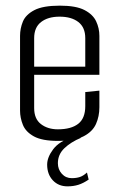

<svg xmlns="http://www.w3.org/2000/svg" viewBox="-20 -495 423 680"><path d="M185 4Q129 4 100 -12Q71 -28 61 -53Q51 -78 51 -103V-368Q51 -394 61 -418.5Q71 -443 101.5 -459Q132 -475 192 -475Q249 -475 279 -459.5Q309 -444 320.5 -419.5Q332 -395 332 -368V-254L282 -252V-360Q282 -398 257.5 -417Q233 -436 191 -436Q150 -436 125.5 -417Q101 -398 101 -360V-112Q101 -74 125 -55.5Q149 -37 185 -37Q232 -37 257 -56.5Q282 -76 282 -119V-169L332 -174V-115Q332 -83 320 -56Q308 -29 276.5 -12.5Q245 4 185 4ZM59 -230V-259H332V-230ZM219 165Q187 165 167 143.5Q147 122 147 88Q147 62 168.5 33.5Q190 5 238 -10L267 -7Q231 8 208 30Q185 52 185 83Q185 105 199 120.5Q213 136 234 136Q250 136 262.5 132Q275 128 288 116L294 141Q275 154 257.5 159.5Q240 165 219 165Z"/></svg>

Font: Smooch Sans Thin
Style: Regular
Weight: 400
Version: Version 1.010